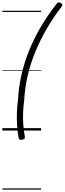

<svg xmlns="http://www.w3.org/2000/svg" viewBox="-20 -1096 544 1612"><path d="M495 -1037Q428 -950 373.5 -856.5Q319 -763 278 -664.5Q237 -566 213 -463Q189 -360 183 -255Q176 -204 174 -151.5Q172 -99 175.5 -48.5Q179 2 188 46Q191 62 185.5 68Q180 74 166 77Q153 79 146 76.5Q139 74 137 64Q127 13 123.5 -41.5Q120 -96 122 -151Q124 -206 131 -258Q137 -366 161 -470.5Q185 -575 226 -675.5Q267 -776 324 -872.5Q381 -969 453 -1061Q462 -1074 470.5 -1075.5Q479 -1077 491 -1070Q502 -1064 503.5 -1056.5Q505 -1049 495 -1037ZM0 486H325V496H0ZM0 -20H325V0H0ZM0 -505H325V-500H0ZM0 -1006H325V-996H0Z"/></svg>

Font: Playwrite CA Guides
Style: Regular
Weight: 400
Designer: Veronika Burian, José Scaglione
Foundry: TypeTogether
Version: Version 1.003